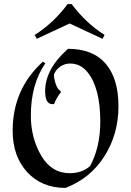

<svg xmlns="http://www.w3.org/2000/svg" viewBox="-20 -905 642 940"><path d="M482 -715 321 -790 160 -715 150 -734Q242 -792 311 -885H331Q400 -792 492 -734ZM301 15Q184 15 113 -62.5Q42 -140 42 -265Q42 -469 190 -603L202 -595Q131 -492 131 -339Q131 -230 181.5 -143.5Q232 -57 322 -57Q381 -57 421 -92Q471 -184 471 -310Q471 -475 408 -552Q374 -594 323 -594Q297 -594 275 -579Q253 -564 244 -540Q244 -520 253 -493.5Q262 -467 276 -460L278 -453Q256 -426 245 -396Q243 -395 237 -395Q201 -395 201 -459Q201 -567 313 -666Q435 -666 497.5 -593Q560 -520 560 -384.5Q560 -249 491.5 -140.5Q423 -32 301 15Z"/></svg>

Font: Almendra SC
Style: Regular
Weight: 400
Designer: Ana Sanfelippo
Foundry: Ana Sanfelippo
Version: Version 1.003